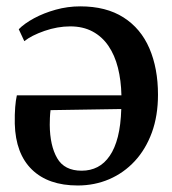

<svg xmlns="http://www.w3.org/2000/svg" viewBox="-20 -572 542 604"><path d="M224.5 11.5Q132 11.5 80.5 -38.5Q29 -88.5 26.5 -182.5Q26 -213.5 27.8 -235Q29.5 -256.5 33 -272H362Q361 -319 351 -358.8Q341 -398.5 321 -427.8Q301 -457 271 -473Q241 -489 201 -489Q161 -489 120 -474.8Q79 -460.5 56.5 -442.5L39 -480Q56.5 -498 87 -514.5Q117.5 -531 155.2 -541.5Q193 -552 232.5 -552Q314 -552 368.5 -517.2Q423 -482.5 450 -419.8Q477 -357 477 -274Q477 -208 457.8 -155.2Q438.5 -102.5 404 -65.2Q369.5 -28 323.5 -8.2Q277.5 11.5 224.5 11.5ZM237 -35Q264.5 -35 286.8 -46.5Q309 -58 325.2 -81.8Q341.5 -105.5 350.8 -142Q360 -178.5 361.5 -229L139 -225.5Q137.5 -214 137 -201Q136.5 -188 136.5 -179.5Q137 -114 159.8 -74.5Q182.5 -35 237 -35Z"/></svg>

Font: Merriweather 60pt Medium
Style: Regular
Weight: 500
Version: Version 2.100